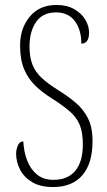

<svg xmlns="http://www.w3.org/2000/svg" viewBox="-20 -744 433 774"><path d="M194 10Q142 10 109 -10Q76 -30 60.5 -61Q45 -92 45 -124Q45 -141 52 -157.5Q59 -174 74 -174Q76 -132 89.5 -97Q103 -62 129 -40.5Q155 -19 196 -19Q253 -19 283.5 -55.5Q314 -92 314 -162Q314 -211 301 -241.5Q288 -272 260 -296Q232 -320 188 -348Q151 -371 122.5 -398.5Q94 -426 77.5 -464.5Q61 -503 61 -561Q61 -630 100 -677Q139 -724 208 -724Q250 -724 279.5 -707Q309 -690 324 -664.5Q339 -639 339 -613Q339 -589 330.5 -578.5Q322 -568 308 -568Q308 -623 282 -658.5Q256 -694 206 -694Q152 -694 125.5 -655.5Q99 -617 99 -557Q99 -513 111 -483Q123 -453 148.5 -429.5Q174 -406 214 -381Q253 -357 284.5 -330.5Q316 -304 334.5 -267.5Q353 -231 353 -175Q353 -85 312 -37.5Q271 10 194 10Z"/></svg>

Font: Noto Serif Myanmar ExtraCondensed ExtraLight
Style: Regular
Weight: 200
Width: 2
Designer: Ben Mitchell and the Monotype Design Team
Foundry: Monotype Imaging Inc.
Version: Version 2.106; ttfautohint (v1.8.4.7-5d5b)